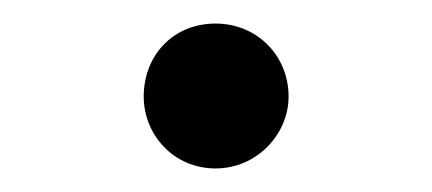

<svg xmlns="http://www.w3.org/2000/svg" viewBox="-20 -128 367 163"><path d="M163 15C198 15 225 -14 225 -46C225 -81 198 -108 163 -108C127 -108 102 -81 102 -46C102 -14 127 15 163 15Z"/></svg>

Font: Source Han Serif KR
Style: Regular
Weight: 400
Designer: Ryoko NISHIZUKA 西塚涼子 (kana & ideographs); Frank Grießhammer (Latin, Greek & Cyrillic); Wenlong ZHANG 张文龙 (bopomofo); San
Foundry: Adobe
Version: Version 2.001;hotconv 1.1.0;makeotfexe 2.6.0